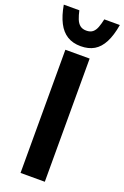

<svg xmlns="http://www.w3.org/2000/svg" viewBox="-182 -1025 698 1078"><g transform="rotate(20 167.5 -485.5)"><path d="M95 -736H240V0H95ZM168 -784Q121 -784 87.5 -804.5Q54 -825 32.5 -866.5Q11 -908 0 -971H93Q99 -943 107.5 -921.5Q116 -900 130.5 -888.5Q145 -877 168 -877Q192 -877 206 -888.5Q220 -900 228 -921.5Q236 -943 242 -971H335Q324 -906 302.5 -864.5Q281 -823 248 -803.5Q215 -784 168 -784Z"/></g></svg>

Font: Josefin Sans Thin
Style: Bold
Weight: 700
Version: Version 2.000